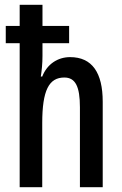

<svg xmlns="http://www.w3.org/2000/svg" viewBox="-20 -780 509 800"><path d="M157 -760H62V-672H4V-600H62V0H156V-267C156 -404 184 -457 248 -457C294 -457 313 -420 313 -333V0H408V-356C408 -477 364 -542 272 -542C221 -542 176 -513 156 -461H150C154 -486 157 -516 157 -547V-600H268V-672H157Z"/></svg>

Font: Noto Sans Sinhala UI ExtraCondensed Medium
Style: Regular
Weight: 500
Width: 2
Designer: Jelle Bosma - Monotype Design Team
Foundry: Monotype Imaging Inc.
Version: Version 2.006